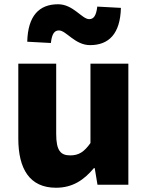

<svg xmlns="http://www.w3.org/2000/svg" viewBox="-20 -868 694 902"><path d="M243 14C321 14 374 -22 421 -78H425L438 0H583V-569H405V-196C375 -154 350 -138 310 -138C265 -138 244 -160 244 -239V-569H66V-217C66 -75 119 14 243 14ZM403 -656C492 -656 545 -710 548 -831L437 -837C432 -794 420 -778 399 -778C365 -778 324 -848 253 -848C164 -848 111 -794 108 -672L219 -666C224 -710 236 -725 257 -725C291 -725 332 -656 403 -656Z"/></svg>

Font: Noto Sans T Chinese Black
Style: Bold
Weight: 900
Designer: Ryoko NISHIZUKA (kana & ideographs); Paul D. Hunt (Latin, Greek & Cyrillic); Wenlong ZHANG (bopomofo); Sandoll Communica
Foundry: Adobe Systems Incorporated
Version: Version 1.000;PS 1;hotconv 1.0.78;makeotf.lib2.5.61930